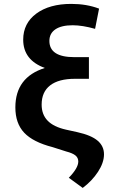

<svg xmlns="http://www.w3.org/2000/svg" viewBox="-20 -757 603 970"><path d="M480.5 -713.4 460.4 -611.3Q396 -629.4 347.2 -629.4Q290.5 -629.4 260 -608.9Q229.5 -588.4 229.5 -550.3Q229.5 -468.3 355.5 -468.3H429.2V-358.9H358.4Q276.4 -358.9 233.4 -325.7Q190.4 -292.5 190.4 -228.5Q190.4 -178.7 220.5 -147.5Q250.5 -116.2 313 -102.1L370.6 -89.4Q441.4 -73.7 473.6 -45.9Q505.9 -18.1 505.4 23.9Q504.9 65.4 475.1 111.1Q445.3 156.7 397.9 192.4L327.6 141.1Q375.5 91.8 375.5 59.1Q375.5 40 361.1 28.3Q346.7 16.6 314.5 8.3L245.6 -13.7Q147 -39.1 102.3 -86.4Q57.6 -133.8 57.6 -214.4Q57.6 -366.7 206.5 -413.6Q97.2 -453.6 97.2 -556.6Q97.2 -639.2 163.3 -688.2Q229.5 -737.3 340.3 -737.3Q417.5 -737.3 480.5 -713.4Z"/></svg>

Font: Interop SemBd
Style: Regular
Weight: 600
Designer: Rasmus Andersson, Google, Jang Haemin
Foundry: jhaemin
Version: Version 1.007